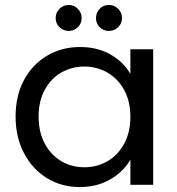

<svg xmlns="http://www.w3.org/2000/svg" viewBox="-20 -747 716 776"><path d="M43 -276Q43 -360 77 -423.5Q111 -487 170.5 -522Q230 -557 303 -557Q375 -557 428 -526Q481 -495 507 -448V-548H599V0H507V-102Q480 -54 426.5 -22.5Q373 9 302 9Q229 9 170 -27Q111 -63 77 -128Q43 -193 43 -276ZM507 -275Q507 -337 482 -383Q457 -429 414.5 -453.5Q372 -478 321 -478Q270 -478 228 -454Q186 -430 161 -384Q136 -338 136 -276Q136 -213 161 -166.5Q186 -120 228 -95.5Q270 -71 321 -71Q372 -71 414.5 -95.5Q457 -120 482 -166.5Q507 -213 507 -275ZM258 -622Q236 -622 220.5 -637Q205 -652 205 -674Q205 -696 220.5 -711.5Q236 -727 258 -727Q279 -727 294.5 -711.5Q310 -696 310 -674Q310 -652 294.5 -637Q279 -622 258 -622ZM420 -622Q398 -622 383 -637Q368 -652 368 -674Q368 -696 383 -711.5Q398 -727 420 -727Q442 -727 457.5 -711.5Q473 -696 473 -674Q473 -652 457.5 -637Q442 -622 420 -622Z"/></svg>

Font: A Bank Premium Regular
Style: Regular
Weight: 400
Designer: Ninad Kale (Devanagari), Jonny Pinhorn (Latin), Htun Naung (Myanmar)
Foundry: Indian Type Foundry
Version: 4.004